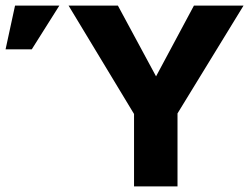

<svg xmlns="http://www.w3.org/2000/svg" viewBox="-238 -669 902 689"><path d="M0 0ZM243 -260 8 -649H185L322 -395L458 -649H636L399 -262V0H243ZM-184 -649H-25L-124 -492H-218Z"/></svg>

Font: Play
Style: Bold
Weight: 700
Designer: Jonas Hecksher (Cyrillic expansion: Cyreal)
Foundry: Jonas Hecksher, Playtype, e-types AS
Version: Version 2.101; ttfautohint (v1.5.65-e2d9)